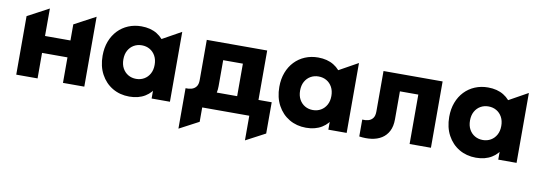

<svg xmlns="http://www.w3.org/2000/svg" viewBox="-56 -902 4096 1454"><g transform="rotate(10 1992.0 -174.5)"><path d="M68.1 0V-450L232.1 -537.5L231.9 -326.2H427.4V-450L591.4 -537.5V0H427.4V-196.2H231.9L232.1 0Z M939.1 15Q866.8 15 809.8 -18.6Q752.9 -52.2 720 -113.1Q687.1 -173.9 687.1 -255Q687.1 -316 705.9 -365.6Q724.8 -415.2 758.8 -450.9Q792.8 -486.5 838.9 -505.8Q885 -525 939.1 -525Q1009.9 -525 1060 -494.1Q1110.1 -463.2 1131.6 -412.2L1081.6 -372V-443.8L1249.9 -537.5V0H1109.1V-133L1131.6 -97.8Q1110.1 -46.8 1060 -15.9Q1009.9 15 939.1 15ZM967.1 -126Q1001.1 -126 1028.3 -141.8Q1055.5 -157.5 1071.4 -186.4Q1087.4 -215.2 1087.4 -255Q1087.4 -294.8 1071.4 -323.7Q1055.5 -352.6 1028.3 -368.3Q1001.1 -384 967.1 -384Q933.1 -384 905.9 -368.3Q878.8 -352.6 862.8 -323.7Q846.9 -294.8 846.9 -255Q846.9 -215.2 862.8 -186.4Q878.8 -157.5 905.9 -141.8Q933.1 -126 967.1 -126Z M1743.9 0V-380H1592.4V-180Q1592.4 -127.1 1573.2 -91.2Q1554 -55.4 1520.4 -35Q1486.9 -14.6 1442.8 -8.8Q1398.8 -2.9 1348.6 -10V-121.5Q1372.4 -120 1394.1 -126Q1415.9 -132 1429.6 -149.6Q1443.4 -167.1 1443.4 -200.5V-510H1907.9V0ZM1348.6 189.5V-121.5L1448.6 -114.8L1472.6 -130H2009.6V110.5L1860.1 189.5V0H1498.1V110.5Z M2298.1 15Q2225.8 15 2168.8 -18.6Q2111.9 -52.2 2079 -113.1Q2046.1 -173.9 2046.1 -255Q2046.1 -316 2064.9 -365.6Q2083.8 -415.2 2117.8 -450.9Q2151.8 -486.5 2197.9 -505.8Q2244 -525 2298.1 -525Q2368.9 -525 2419 -494.1Q2469.1 -463.2 2490.6 -412.2L2440.6 -372V-443.8L2608.9 -537.5V0H2468.1V-133L2490.6 -97.8Q2469.1 -46.8 2419 -15.9Q2368.9 15 2298.1 15ZM2326.1 -126Q2360.1 -126 2387.3 -141.8Q2414.5 -157.5 2430.4 -186.4Q2446.4 -215.2 2446.4 -255Q2446.4 -294.8 2430.4 -323.7Q2414.5 -352.6 2387.3 -368.3Q2360.1 -384 2326.1 -384Q2292.1 -384 2264.9 -368.3Q2237.8 -352.6 2221.8 -323.7Q2205.9 -294.8 2205.9 -255Q2205.9 -215.2 2221.8 -186.4Q2237.8 -157.5 2264.9 -141.8Q2292.1 -126 2326.1 -126Z M2707.6 10V-120Q2731.6 -117.8 2753.4 -123.6Q2775.1 -129.4 2788.8 -147.1Q2802.4 -164.9 2802.4 -199V-510H3256.9V0H3092.9V-380H2951.4V-165Q2951.4 -110.5 2932.2 -73.6Q2913.1 -36.8 2879.6 -15.8Q2846.1 5.2 2802.1 11.2Q2758 17.2 2707.6 10Z M3604.6 15Q3532.2 15 3475.3 -18.6Q3418.4 -52.2 3385.5 -113.1Q3352.6 -173.9 3352.6 -255Q3352.6 -316 3371.4 -365.6Q3390.2 -415.2 3424.2 -450.9Q3458.2 -486.5 3504.4 -505.8Q3550.5 -525 3604.6 -525Q3675.4 -525 3725.5 -494.1Q3775.6 -463.2 3797.1 -412.2L3747.1 -372V-443.8L3915.4 -537.5V0H3774.6V-133L3797.1 -97.8Q3775.6 -46.8 3725.5 -15.9Q3675.4 15 3604.6 15ZM3632.6 -126Q3666.6 -126 3693.8 -141.8Q3721 -157.5 3736.9 -186.4Q3752.9 -215.2 3752.9 -255Q3752.9 -294.8 3736.9 -323.7Q3721 -352.6 3693.8 -368.3Q3666.6 -384 3632.6 -384Q3598.6 -384 3571.4 -368.3Q3544.2 -352.6 3528.3 -323.7Q3512.4 -294.8 3512.4 -255Q3512.4 -215.2 3528.3 -186.4Q3544.2 -157.5 3571.4 -141.8Q3598.6 -126 3632.6 -126Z"/></g></svg>

Font: Geologica-Sharp
Style: Regular
Weight: 100
Designer: Sindre Bremnes, Frode Helland
Foundry: Monokrom Skriftforlag AS
Version: Version 1.010;gftools[0.9.28]